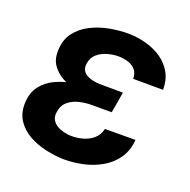

<svg xmlns="http://www.w3.org/2000/svg" viewBox="-103 -639 743 750"><g transform="rotate(20 268.5 -264.0)"><path d="M240.2 -287.6 361.8 -287.1 351.1 -226.6H268.1Q242.7 -226.6 216.8 -220.5Q190.9 -214.4 171.9 -198.5Q152.8 -182.6 148.9 -152.8Q146 -134.8 153.3 -121.8Q160.6 -108.9 173.8 -101.1Q187 -93.3 202.9 -89.4Q218.8 -85.4 233.9 -85.4Q257.8 -85 282.2 -91.8Q306.6 -98.6 324.7 -114.5Q342.8 -130.4 348.6 -156.2L475.6 -156.7Q471.7 -110.8 449.5 -78.9Q427.2 -46.9 392.3 -26.9Q357.4 -6.8 316.7 2Q275.9 10.7 235.4 10.3Q200.2 9.3 162.1 1Q124 -7.3 91.3 -25.4Q58.6 -43.5 38.8 -73Q19 -102.5 20.5 -145.5Q22.5 -188.5 43.5 -216.1Q64.5 -243.7 97.2 -259.3Q129.9 -274.9 167.5 -281.2Q205.1 -287.6 240.2 -287.6ZM355.5 -252 249.5 -252.4Q221.7 -253.4 190.4 -260.5Q159.2 -267.6 131.8 -282.5Q104.5 -297.4 87.6 -321.3Q70.8 -345.2 71.8 -379.9Q72.8 -426.3 95.9 -456.8Q119.1 -487.3 155.3 -505.4Q191.4 -523.4 232.9 -530.8Q274.4 -538.1 312 -537.6Q349.1 -536.6 384 -526.9Q418.9 -517.1 447.5 -497.6Q476.1 -478 492.9 -448.2Q509.8 -418.5 509.8 -377.4L385.3 -377.9Q385.3 -400.9 373.3 -414.8Q361.3 -428.7 342 -434.8Q322.8 -440.9 301.8 -440.9Q280.3 -440.9 256.6 -434.3Q232.9 -427.7 215.3 -412.6Q197.8 -397.5 194.3 -372.6Q191.4 -355.5 197.5 -344.2Q203.6 -333 215.1 -326.7Q226.6 -320.3 241 -317.4Q255.4 -314.5 269 -314L366.2 -313.5Z"/></g></svg>

Font: Roboto SemiBold
Style: Italic
Weight: 600
Designer: Christian Robertson
Foundry: Google
Version: Version 3.009; 2024